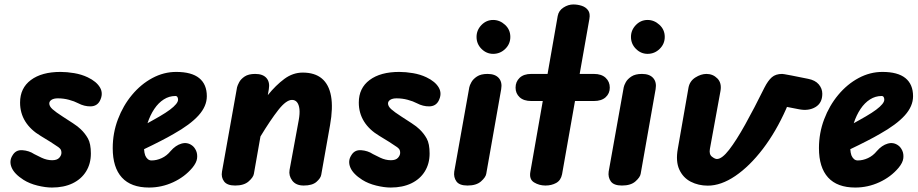

<svg xmlns="http://www.w3.org/2000/svg" viewBox="-20 -832 4116 861"><path d="M213 9Q184 9 148.2 0.2Q112.5 -8.5 85.5 -25.5Q44 -52 32 -81Q20 -110 36 -135Q50.5 -160.5 80.2 -158.5Q110 -156.5 133.5 -141Q142.5 -136 166.2 -124.8Q190 -113.5 214 -113.5Q236 -113.5 245.8 -124.5Q255.5 -135.5 255.5 -146.5Q255.5 -155 253 -160.2Q250.5 -165.5 242 -172Q228 -182 207 -195.2Q186 -208.5 162.5 -222.5Q117 -249.5 93.5 -287.2Q70 -325 70 -372Q70 -437 118.5 -473.2Q167 -509.5 251.5 -509.5Q280.5 -509.5 313 -504Q345.5 -498.5 373 -485.5Q413 -466.5 428.8 -439Q444.5 -411.5 427.5 -379Q414.5 -355.5 386.2 -355Q358 -354.5 330.5 -369Q313.5 -378 289.2 -384.5Q265 -391 239.5 -391Q221.5 -391 211.2 -384.5Q201 -378 201 -368Q201 -355.5 215.2 -342.5Q229.5 -329.5 261.5 -309Q283 -295 306.5 -279.8Q330 -264.5 342 -252.5Q361.5 -234 374.5 -210.8Q387.5 -187.5 387.5 -143.5Q387.5 -98 366.2 -63.5Q345 -29 305.8 -10Q266.5 9 213 9Z M648.5 9Q567.5 9 526.5 -36Q485.5 -81 485.5 -167.5Q485.5 -235.5 508.8 -297Q532 -358.5 572 -406.5Q612 -454.5 663.2 -482Q714.5 -509.5 770 -509.5Q839 -509.5 873.2 -481.8Q907.5 -454 907.5 -400.5Q907.5 -378 898.2 -356.5Q889 -335 870.2 -314.2Q851.5 -293.5 823.5 -272.8Q795.5 -252 758 -231Q735 -217.5 700.5 -199.8Q666 -182 626 -163Q626.5 -154.5 627.8 -147.8Q629 -141 631 -135.5Q635 -125.5 642.2 -119Q649.5 -112.5 659.5 -112.5Q682.5 -112.5 705.2 -123Q728 -133.5 745 -154.5Q767.5 -180.5 793.8 -188Q820 -195.5 841.5 -179.5Q852 -172 859 -157Q866 -142 863.8 -122.2Q861.5 -102.5 842.5 -79.5Q808 -38.5 756.5 -14.8Q705 9 648.5 9ZM641.5 -279.5Q655.5 -287 669 -294.8Q682.5 -302.5 696.5 -310.5Q724 -326.5 742 -340Q760 -353.5 769.2 -364.8Q778.5 -376 778.5 -385Q778.5 -391.5 775.8 -396.5Q773 -401.5 766.5 -401.5Q738.5 -401.5 714.5 -386.2Q690.5 -371 672 -343.5Q653.5 -316 641.5 -279.5Z M1034.5 0Q998.5 0 984.8 -18.5Q971 -37 975.5 -62.5L1043 -440.5Q1045 -449 1052.5 -463.2Q1060 -477.5 1077.2 -489Q1094.5 -500.5 1124.5 -500.5Q1159 -500.5 1175 -482Q1191 -463.5 1185.5 -432L1181 -405.5Q1217 -450 1255.2 -478.2Q1293.5 -506.5 1337.5 -506.5Q1391.5 -506.5 1423.2 -480Q1455 -453.5 1464.5 -401.2Q1474 -349 1460 -270.5L1420.5 -48Q1418 -33 1399.2 -16.5Q1380.5 0 1342 0Q1307 0 1290.5 -22.2Q1274 -44.5 1278.5 -70L1319.5 -292.5Q1325 -322.5 1322.8 -342.8Q1320.5 -363 1312 -373.5Q1303.5 -384 1289.5 -384Q1263.5 -384 1228 -338.8Q1192.5 -293.5 1148 -220L1118.5 -52.5Q1116 -37 1095 -18.5Q1074 0 1034.5 0Z M1732 9Q1703 9 1667.2 0.2Q1631.5 -8.5 1604.5 -25.5Q1563 -52 1551 -81Q1539 -110 1555 -135Q1569.5 -160.5 1599.2 -158.5Q1629 -156.5 1652.5 -141Q1661.5 -136 1685.2 -124.8Q1709 -113.5 1733 -113.5Q1755 -113.5 1764.8 -124.5Q1774.5 -135.5 1774.5 -146.5Q1774.5 -155 1772 -160.2Q1769.5 -165.5 1761 -172Q1747 -182 1726 -195.2Q1705 -208.5 1681.5 -222.5Q1636 -249.5 1612.5 -287.2Q1589 -325 1589 -372Q1589 -437 1637.5 -473.2Q1686 -509.5 1770.5 -509.5Q1799.5 -509.5 1832 -504Q1864.5 -498.5 1892 -485.5Q1932 -466.5 1947.8 -439Q1963.5 -411.5 1946.5 -379Q1933.5 -355.5 1905.2 -355Q1877 -354.5 1849.5 -369Q1832.5 -378 1808.2 -384.5Q1784 -391 1758.5 -391Q1740.5 -391 1730.2 -384.5Q1720 -378 1720 -368Q1720 -355.5 1734.2 -342.5Q1748.5 -329.5 1780.5 -309Q1802 -295 1825.5 -279.8Q1849 -264.5 1861 -252.5Q1880.5 -234 1893.5 -210.8Q1906.5 -187.5 1906.5 -143.5Q1906.5 -98 1885.2 -63.5Q1864 -29 1824.8 -10Q1785.5 9 1732 9Z M2076.5 0Q2040 0 2026.8 -18.5Q2013.5 -37 2017 -62.5L2084.5 -440.5Q2086 -449 2093.8 -463.2Q2101.5 -477.5 2119 -489Q2136.5 -500.5 2166.5 -500.5Q2200.5 -500.5 2216.8 -482Q2233 -463.5 2227.5 -432L2160.5 -52.5Q2158 -37 2137 -18.5Q2116 0 2076.5 0ZM2117 -666.5Q2117 -697 2139 -719.8Q2161 -742.5 2191.5 -742.5Q2221 -742.5 2244.8 -720.8Q2268.5 -699 2268.5 -666.5Q2268.5 -635 2245.8 -612.8Q2223 -590.5 2191.5 -590.5Q2161.5 -590.5 2139.2 -612.8Q2117 -635 2117 -666.5Z M2426 0Q2398 0 2375 -14Q2352 -28 2358.5 -62.5L2414 -379H2362.5Q2328.5 -379 2310.2 -396Q2292 -413 2292 -439Q2292 -465.5 2310.2 -483Q2328.5 -500.5 2362.5 -500.5H2435.5L2481 -760.5Q2485.5 -784.5 2506.8 -798.2Q2528 -812 2551 -812Q2570.5 -812 2588.8 -806Q2607 -800 2617.2 -786Q2627.5 -772 2623 -747L2579.5 -500.5H2643Q2677.5 -500.5 2696 -483Q2714.5 -465.5 2714.5 -439Q2714.5 -413 2696 -396Q2677.5 -379 2643 -379H2558.5L2500.5 -50.5Q2495 -23 2474 -11.5Q2453 0 2426 0Z M2769 0Q2732.5 0 2719.2 -18.5Q2706 -37 2709.5 -62.5L2777 -440.5Q2778.5 -449 2786.2 -463.2Q2794 -477.5 2811.5 -489Q2829 -500.5 2859 -500.5Q2893 -500.5 2909.2 -482Q2925.5 -463.5 2920 -432L2853 -52.5Q2850.5 -37 2829.5 -18.5Q2808.5 0 2769 0ZM2809.5 -666.5Q2809.5 -697 2831.5 -719.8Q2853.5 -742.5 2884 -742.5Q2913.5 -742.5 2937.2 -720.8Q2961 -699 2961 -666.5Q2961 -635 2938.2 -612.8Q2915.5 -590.5 2884 -590.5Q2854 -590.5 2831.8 -612.8Q2809.5 -635 2809.5 -666.5Z M3154 0.5Q3112 0.5 3077.5 -17.2Q3043 -35 3026.2 -71.8Q3009.5 -108.5 3019.5 -164.5L3067.5 -439Q3073 -468.5 3098.2 -484.5Q3123.5 -500.5 3148 -500.5Q3177 -500.5 3197 -480.2Q3217 -460 3211 -424.5L3163.5 -164.5Q3159 -140 3172.5 -129.5Q3186 -119 3195 -119Q3217.5 -119 3249.5 -160.2Q3281.5 -201.5 3321.8 -273.8Q3362 -346 3408 -439Q3424 -470.5 3441.2 -485.5Q3458.5 -500.5 3487.5 -500.5Q3490.5 -500.5 3498 -499.2Q3505.5 -498 3529.2 -493.5Q3553 -489 3604 -478.5Q3635.5 -472.5 3651.5 -453.8Q3667.5 -435 3667.5 -411.5Q3667.5 -370 3636.8 -351.8Q3606 -333.5 3563 -342L3509 -352.5L3505.5 -344Q3460 -241.5 3400.8 -164Q3341.5 -86.5 3277.5 -43Q3213.5 0.5 3154 0.5Z M3815.5 9Q3734.5 9 3693.5 -36Q3652.5 -81 3652.5 -167.5Q3652.5 -235.5 3675.8 -297Q3699 -358.5 3739 -406.5Q3779 -454.5 3830.2 -482Q3881.5 -509.5 3937 -509.5Q4006 -509.5 4040.2 -481.8Q4074.5 -454 4074.5 -400.5Q4074.5 -378 4065.2 -356.5Q4056 -335 4037.2 -314.2Q4018.5 -293.5 3990.5 -272.8Q3962.5 -252 3925 -231Q3902 -217.5 3867.5 -199.8Q3833 -182 3793 -163Q3793.5 -154.5 3794.8 -147.8Q3796 -141 3798 -135.5Q3802 -125.5 3809.2 -119Q3816.5 -112.5 3826.5 -112.5Q3849.5 -112.5 3872.2 -123Q3895 -133.5 3912 -154.5Q3934.5 -180.5 3960.8 -188Q3987 -195.5 4008.5 -179.5Q4019 -172 4026 -157Q4033 -142 4030.8 -122.2Q4028.5 -102.5 4009.5 -79.5Q3975 -38.5 3923.5 -14.8Q3872 9 3815.5 9ZM3808.5 -279.5Q3822.5 -287 3836 -294.8Q3849.5 -302.5 3863.5 -310.5Q3891 -326.5 3909 -340Q3927 -353.5 3936.2 -364.8Q3945.5 -376 3945.5 -385Q3945.5 -391.5 3942.8 -396.5Q3940 -401.5 3933.5 -401.5Q3905.5 -401.5 3881.5 -386.2Q3857.5 -371 3839 -343.5Q3820.5 -316 3808.5 -279.5Z"/></svg>

Font: Edu VIC WA NT Hand
Style: Regular
Weight: 400
Designer: Tina and Corey Anderson, Eben Sorkin, Mirko Velimirovic
Foundry: Google for Education
Version: Version 1.000